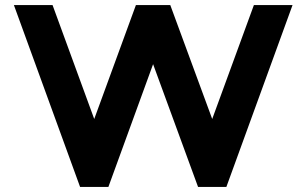

<svg xmlns="http://www.w3.org/2000/svg" viewBox="-20 -740 1219 760"><path d="M297 0 35 -720H188L353 -269L518 -720H654L820 -269L985 -720H1138L876 0H764L586 -486L409 0Z"/></svg>

Font: Orbitron ExtraBold
Style: Regular
Weight: 800
Designer: Matt McInerney
Foundry: The League of Moveable Type
Version: Version 2.001